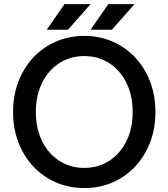

<svg xmlns="http://www.w3.org/2000/svg" viewBox="-20 -909 824 939"><path d="M43.9 -361.3Q43.9 -441.9 70.1 -510Q96.2 -578.1 143.3 -628.2Q190.4 -678.2 253.9 -705.8Q317.4 -733.4 392.1 -733.4Q466.8 -733.4 530.3 -705.8Q593.8 -678.2 640.9 -628.2Q688 -578.1 714.1 -510Q740.2 -441.9 740.2 -361.3Q740.2 -280.8 714.1 -212.6Q688 -144.5 640.9 -94.5Q593.8 -44.4 530.3 -16.8Q466.8 10.7 392.1 10.7Q317.4 10.7 253.9 -16.8Q190.4 -44.4 143.3 -94.5Q96.2 -144.5 70.1 -212.6Q43.9 -280.8 43.9 -361.3ZM155.3 -361.3Q155.3 -280.8 185.8 -219Q216.3 -157.2 269.8 -122.6Q323.2 -87.9 392.1 -87.9Q460.9 -87.9 514.4 -122.6Q567.9 -157.2 598.4 -219Q628.9 -280.8 628.9 -361.3Q628.9 -441.9 598.4 -503.7Q567.9 -565.4 514.4 -600.1Q460.9 -634.8 392.1 -634.8Q323.2 -634.8 269.8 -600.1Q216.3 -565.4 185.8 -503.7Q155.3 -441.9 155.3 -361.3ZM527.3 -763.7H422.9L509.8 -888.7H637.7ZM312.5 -763.7H208.5L295.4 -888.7H422.9Z"/></svg>

Font: Giphurs Medium
Style: Regular
Weight: 500
Version: Version 0.920; ttfautohint (v1.8.4.7-5d5b)